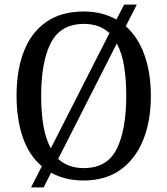

<svg xmlns="http://www.w3.org/2000/svg" viewBox="-20 -775 728 835"><path d="M162 -52Q106 -99 79 -178Q52 -257 52 -359Q52 -470 84 -552Q116 -634 181 -679.5Q246 -725 345 -725Q386 -725 421 -716Q456 -707 486 -690L520 -755H575L527 -661Q580 -614 608 -536.5Q636 -459 636 -358Q636 -247 602 -164.5Q568 -82 503 -36Q438 10 344 10Q263 10 202 -24L170 40H115ZM456 -631Q414 -671 345 -671Q244 -671 201.5 -589Q159 -507 159 -358Q159 -285 169 -227.5Q179 -170 201 -130ZM344 -44Q446 -44 487.5 -127Q529 -210 529 -358Q529 -431 519.5 -488Q510 -545 488 -586L233 -84Q276 -44 344 -44Z"/></svg>

Font: Noto Serif SemiCondensed
Style: Regular
Weight: 400
Width: 4
Designer: Monotype Design Team
Foundry: Monotype Imaging Inc.
Version: Version 2.013